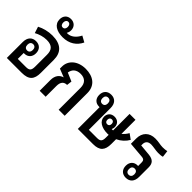

<svg xmlns="http://www.w3.org/2000/svg" viewBox="-5 -1550 2253 2253"><g transform="rotate(45 1121.0 -424.0)"><path d="M472 -373C472 -495 404 -565 258 -565C190 -565 120 -547 66 -518L92 -438C137 -463 192 -481 248 -481C343 -481 373 -435 373 -359V-165C373 -103 357 -83 300 -83H165V-181C168 -181 171 -181 175 -181C233 -181 270 -220 270 -281C270 -342 233 -382 170 -382C107 -382 66 -341 66 -264V0H311C431 0 472 -51 472 -158ZM172 -230C143 -230 127 -249 127 -282C127 -313 143 -333 172 -333C200 -333 216 -313 216 -282C216 -250 200 -230 172 -230Z M356 -634C465 -634 541 -687 581 -771L507 -812C474 -746 423 -705 365 -705C362 -705 358 -705 355 -706C365 -722 371 -741 371 -762C371 -820 331 -856 277 -856C217 -856 183 -815 183 -759C183 -675 257 -634 356 -634ZM277 -716C254 -716 240 -734 240 -763C240 -791 254 -810 277 -810C301 -810 315 -791 315 -763C315 -734 301 -716 277 -716Z M812 -565C679 -565 595 -486 595 -387V-352L698 -311V-310C648 -296 611 -253 611 -179V0H710V-179C710 -247 741 -276 790 -276L798 -340L693 -385C702 -443 740 -481 811 -481C882 -481 926 -442 926 -363V0H1026V-376C1026 -504 934 -565 812 -565Z M1530 -206C1537 -206 1543 -207 1549 -207V-162C1549 -104 1533 -84 1479 -84H1343V-444C1343 -521 1302 -562 1239 -562C1176 -562 1139 -522 1139 -460C1139 -400 1176 -361 1234 -361C1238 -361 1241 -361 1244 -361V0H1496C1605 0 1647 -48 1647 -154V-232C1701 -257 1746 -298 1774 -348L1709 -395C1692 -365 1671 -340 1647 -321V-554H1549V-280C1547 -280 1545 -280 1543 -280C1537 -280 1532 -280 1526 -280C1533 -294 1536 -309 1536 -321C1536 -374 1500 -407 1449 -407C1391 -407 1360 -368 1360 -320C1360 -246 1433 -206 1530 -206ZM1237 -410C1209 -410 1193 -430 1193 -461C1193 -493 1209 -512 1237 -512C1266 -512 1282 -493 1282 -461C1282 -429 1266 -410 1237 -410ZM1448 -282C1426 -282 1413 -297 1413 -322C1413 -347 1426 -362 1448 -362C1471 -362 1484 -347 1484 -322C1484 -297 1471 -282 1448 -282Z M2151 -269C2151 -333 2122 -368 2047 -376L1907 -389V-408C1907 -453 1932 -480 1983 -480C2020 -480 2069 -467 2108 -467C2138 -467 2158 -468 2181 -475L2171 -558C2149 -553 2125 -551 2099 -551C2055 -551 2028 -564 1967 -564C1870 -564 1808 -504 1808 -405V-317L2005 -300C2043 -297 2052 -280 2052 -249V-192C2049 -192 2045 -193 2042 -193C1984 -193 1947 -153 1947 -93C1947 -32 1984 8 2046 8C2110 8 2151 -33 2151 -110ZM2045 -143C2074 -143 2090 -125 2090 -92C2090 -61 2074 -41 2045 -41C2017 -41 2001 -61 2001 -92C2001 -124 2017 -143 2045 -143Z"/></g></svg>

Font: Noto Sans Thai Looped SemiCondensed Medium
Style: Regular
Weight: 500
Width: 4
Designer: Sasikarn Vongin, Ben Mitchell
Foundry: The Fontpad Ltd
Version: Version 1.001